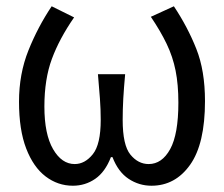

<svg xmlns="http://www.w3.org/2000/svg" viewBox="-20 -573 707 606"><path d="M210 13.2Q162.6 13.2 124 -16.1Q85.4 -45.4 62.7 -104.2Q40 -163.1 40 -252Q40 -339.8 69.8 -414.1Q99.6 -488.3 143.1 -553.2L213.9 -518.1Q167.5 -451.2 143.8 -387.2Q120.1 -323.2 120.1 -236.8Q120.1 -149.4 147.5 -102.3Q174.8 -55.2 215.8 -55.2Q248 -55.2 272.9 -86.2Q297.9 -117.2 297.9 -194.8Q297.9 -227.1 295.4 -261.7Q293 -296.4 289.1 -338.9H375Q371.1 -296.4 369.1 -261.7Q367.2 -227.1 367.2 -194.8Q367.2 -114.7 391.6 -85Q416 -55.2 449.2 -55.2Q491.2 -55.2 517.1 -102.3Q543 -149.4 543 -249Q543 -306.2 534.2 -350.1Q525.4 -394 506.1 -434.3Q486.8 -474.6 456.1 -520L528.8 -553.2Q572.3 -487.8 599.6 -418.9Q627 -350.1 627 -253.9Q627 -119.1 580.1 -53Q533.2 13.2 458 13.2Q418.9 13.2 386 -8.5Q353 -30.3 335 -77.1H330.1Q312 -30.3 280.5 -8.5Q249 13.2 210 13.2Z"/></svg>

Font: Shanggu Mono N
Style: Regular
Weight: 350
Designer: GuiWonder
Version: Version 1.021